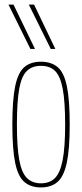

<svg xmlns="http://www.w3.org/2000/svg" viewBox="-20 -810 358 840"><path d="M34 -265Q34 -373 46.5 -433Q59 -493 86.5 -516.5Q114 -540 159 -540Q204 -540 232 -516.5Q260 -493 272.5 -433Q285 -373 285 -265Q285 -157 272 -97Q259 -37 231 -13.5Q203 10 159 10Q115 10 87 -13.5Q59 -37 46.5 -97Q34 -157 34 -265ZM54 -265Q54 -165 64.5 -109Q75 -53 98.5 -30.5Q122 -8 159 -8Q197 -8 220 -30.5Q243 -53 254 -109Q265 -165 265 -265Q265 -365 254.5 -421Q244 -477 221 -499.5Q198 -522 159 -522Q121 -522 97.5 -499.5Q74 -477 64 -421Q54 -365 54 -265ZM113 -596 17 -790H39L133 -596ZM202 -596 106 -790H129L222 -596Z"/></svg>

Font: Georama Condensed Thin
Style: Regular
Weight: 100
Width: 3
Designer: Jean-Baptiste Levee
Foundry: Production Type
Version: Version 1.000